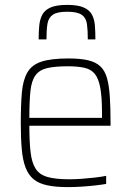

<svg xmlns="http://www.w3.org/2000/svg" viewBox="-20 -757 536 785"><path d="M258 8Q207 8 172.5 0.5Q138 -7 117 -24.5Q96 -42 84.5 -72Q73 -102 69 -147Q65 -192 65 -254Q65 -329 69.5 -379.5Q74 -430 92 -461Q110 -492 149.5 -505Q189 -518 260 -518Q309 -518 340.5 -510.5Q372 -503 390.5 -485.5Q409 -468 417.5 -437.5Q426 -407 429 -362Q432 -317 432 -256V-243H100Q100 -178 105 -135Q110 -92 125.5 -67.5Q141 -43 174 -33.5Q207 -24 263 -24Q287 -24 314.5 -26Q342 -28 368 -31Q394 -34 414 -38V-5Q397 -2 371 1Q345 4 315.5 6Q286 8 258 8ZM397 -256V-296Q397 -360 390 -398Q383 -436 367.5 -455Q352 -474 324.5 -480Q297 -486 257 -486Q204 -486 172.5 -478.5Q141 -471 125 -449Q109 -427 104.5 -385.5Q100 -344 100 -275H416ZM255 -737Q298 -737 322 -726.5Q346 -716 356 -697Q366 -678 368 -652.5Q370 -627 370 -596H339Q339 -634 335.5 -659Q332 -684 314 -696.5Q296 -709 255 -709Q213 -709 195.5 -696.5Q178 -684 174 -659.5Q170 -635 170 -596H138Q138 -627 140.5 -652.5Q143 -678 153 -697Q163 -716 187 -726.5Q211 -737 255 -737Z"/></svg>

Font: Saira SemiCondensed Thin
Style: Regular
Weight: 250
Width: 4
Designer: Hector Gatti with collaboration of the Omnibus-Type team
Foundry: Omnibus-Type
Version: Version 1.101